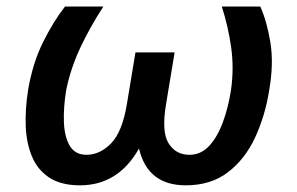

<svg xmlns="http://www.w3.org/2000/svg" viewBox="-20 -548 894 578"><path d="M647.7 -528.4H763.5Q783.7 -483.7 794 -420.1Q804.3 -356.5 790.5 -277Q778.4 -199.9 748.2 -134.6Q718 -69.2 666.5 -29.7Q615.1 9.9 539.1 9.9Q424.4 9.9 398.4 -100.9Q335.9 9.9 220.9 9.9Q164.1 9.9 128.9 -13Q93.8 -35.9 76.7 -75.8Q59.7 -115.8 57.5 -167.4Q55.4 -219.1 64.6 -277Q78.1 -357.6 109.6 -421Q141 -484.4 175.8 -528.4H291.2Q251.4 -467.3 221.9 -404.7Q192.5 -342 179.3 -277Q170.8 -225.1 172.4 -180.8Q174 -136.4 190 -109.2Q206 -82 240.4 -82Q280.9 -82 314.5 -116.5Q348 -150.9 361.9 -234L387.8 -390.3H505.7L479.8 -234Q465.9 -150.9 487.6 -116.5Q509.2 -82 550.1 -82Q584.9 -82 609.7 -108.8Q634.6 -135.7 650.9 -180Q667.3 -224.4 675.4 -277Q684.7 -342 676 -404.7Q667.3 -467.3 647.7 -528.4Z"/></svg>

Font: Inter UI Medium
Style: Italic
Weight: 500
Italic angle: 9.39999°
Designer: Rasmus Andersson
Foundry: rsms
Version: 3.2;8d6f07862